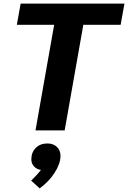

<svg xmlns="http://www.w3.org/2000/svg" viewBox="-20 -720 707 1060"><path d="M279 -583H73L94 -700H667L646 -583H440L337 0H176ZM314 140Q314 183 282 233Q250 283 199 320L152 277Q156 273 173 256Q190 239 206 218Q183 215 168 199Q153 183 153 160Q153 121 177.5 96.5Q202 72 242 72Q274 72 294 91Q314 110 314 140Z"/></svg>

Font: Sarabun ExtraBold
Style: Italic
Weight: 800
Italic angle: -10°
Designer: Suppakit Chalermlarp | Katatrad Co.,Ltd.
Foundry: Cadson Demak Co.,Ltd.
Version: Version 1.000; ttfautohint (v1.6)